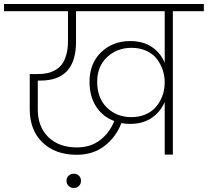

<svg xmlns="http://www.w3.org/2000/svg" viewBox="-52 -760 1022 944"><path d="M594.2 -184.1Q627.9 -184.1 656 -194.6Q684.1 -205.1 702.6 -222.2Q721.2 -239.3 733.9 -261.7Q746.6 -284.2 752.2 -307.4Q757.8 -330.6 757.8 -354V-355Q757.8 -385.7 748.3 -414.8Q738.8 -443.8 720.2 -469Q701.7 -494.1 668.9 -509.5Q636.2 -524.9 594.2 -524.9Q523.9 -524.9 474.9 -479.5Q425.8 -434.1 425.8 -357.9Q425.8 -277.3 473.9 -230.7Q522 -184.1 594.2 -184.1ZM587.9 -150.9Q564 -150.9 544.9 -154.8Q518.6 -86.4 462.2 -42.7Q405.8 1 325.2 1Q220.2 1 157.2 -59.3Q94.2 -119.6 94.2 -224.1V-396H134.8Q158.7 -396 178.5 -399.9Q198.2 -403.8 218 -414.6Q237.8 -425.3 251.5 -442.6Q265.1 -460 273.7 -489.5Q282.2 -519 282.2 -558.1V-705.1H-32.2V-740.2H950.2V-705.1H797.9V0H757.8V-258.8Q737.8 -210.9 694.6 -180.9Q651.4 -150.9 587.9 -150.9ZM311 164.1Q295.4 164.1 285.2 154.1Q274.9 144 274.9 128.9Q274.9 113.8 285.2 104Q295.4 94.2 311 94.2Q326.2 94.2 336.2 104Q346.2 113.8 346.2 128.9Q346.2 144 336.2 154.1Q326.2 164.1 311 164.1ZM326.2 -35.2Q394 -35.2 440.9 -71.8Q487.8 -108.4 509.8 -165Q453.6 -185.5 420.9 -235.6Q388.2 -285.6 388.2 -357.9Q388.2 -448.2 445.3 -503.2Q502.4 -558.1 587.9 -558.1Q652.3 -558.1 695.3 -528.6Q738.3 -499 757.8 -451.2V-705.1H321.8V-554.2Q321.8 -363.8 147 -363.8H133.8V-221.2Q133.8 -136.7 185.8 -85.9Q237.8 -35.2 326.2 -35.2Z"/></svg>

Font: SVN-Poppins ExtraLight
Style: Regular
Weight: 200
Designer: Ninad Kale (Devanagari), Jonny Pinhorn (Latin)
Foundry: Indian Type Foundry
Version: Version 3.002 2017